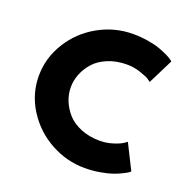

<svg xmlns="http://www.w3.org/2000/svg" viewBox="-128 -855 971 979"><g transform="rotate(20 357.0 -365.5)"><path d="M456 -159Q493 -159 527.5 -170Q562 -181 578 -192L594 -203L662 -67Q659 -64 653 -59.5Q647 -55 625 -44Q603 -33 578.5 -24.5Q554 -16 514 -9Q474 -2 432 -2Q334 -2 246.5 -50Q159 -98 105.5 -182Q52 -266 52 -364Q52 -462 105 -547Q158 -632 245.5 -680.5Q333 -729 432 -729Q474 -729 513.5 -722.5Q553 -716 579 -706.5Q605 -697 624.5 -687.5Q644 -678 653 -671L662 -664L594 -528Q588 -533 576.5 -540.5Q565 -548 529 -560Q493 -572 456 -572Q399 -572 353 -553Q307 -534 280 -503.5Q253 -473 239 -437.5Q225 -402 225 -366Q225 -329 239 -293.5Q253 -258 280 -227.5Q307 -197 353 -178Q399 -159 456 -159Z"/></g></svg>

Font: Hussar
Style: BoldWeb
Weight: 700
Foundry: Cannot Into Space Fonts
Version: Version 2.00